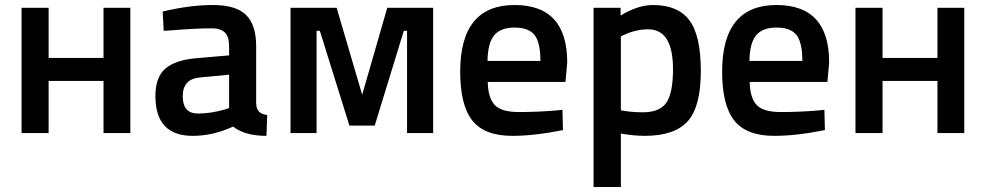

<svg xmlns="http://www.w3.org/2000/svg" viewBox="-20 -531 3933 766"><path d="M66 -500H174V-300H393V-500H500V0H393V-208H174V0H66Z M1002 -346V-118Q1003 -96 1013.5 -85.5Q1024 -75 1046 -72L1043 11Q957 11 910 -26Q830 11 749 11Q600 11 600 -148Q600 -224 640.5 -258Q681 -292 765 -299L894 -310V-346Q894 -386 876.5 -402Q859 -418 825 -418Q761 -418 665 -410L633 -408L629 -485Q738 -511 829.5 -511Q921 -511 961.5 -471.5Q1002 -432 1002 -346ZM778 -222Q709 -216 709 -147Q709 -78 770 -78Q820 -78 876 -94L894 -100V-233Z M1708 -500V0H1604V-408H1591L1475 -30H1374L1256 -408H1243V0H1139V-500H1323L1425 -153L1525 -500Z M2196 -90 2224 -93 2226 -12Q2112 11 2024 11Q1913 11 1864.5 -50Q1816 -111 1816 -245Q1816 -511 2033 -511Q2243 -511 2243 -282L2236 -204H1926Q1927 -142 1953 -113Q1979 -84 2050 -84Q2121 -84 2196 -90ZM2136 -288Q2136 -362 2112.5 -391.5Q2089 -421 2033 -421Q1977 -421 1951.5 -390Q1926 -359 1925 -288Z M2348 215V-500H2456V-469Q2525 -511 2585 -511Q2684 -511 2730 -450.5Q2776 -390 2776 -247.5Q2776 -105 2723.5 -47Q2671 11 2552 11Q2511 11 2457 2V215ZM2566 -414Q2519 -414 2472 -393L2457 -386V-91Q2497 -83 2545 -83Q2613 -83 2639 -122Q2665 -161 2665 -255Q2665 -414 2566 -414Z M3241 -90 3269 -93 3271 -12Q3157 11 3069 11Q2958 11 2909.5 -50Q2861 -111 2861 -245Q2861 -511 3078 -511Q3288 -511 3288 -282L3281 -204H2971Q2972 -142 2998 -113Q3024 -84 3095 -84Q3166 -84 3241 -90ZM3181 -288Q3181 -362 3157.5 -391.5Q3134 -421 3078 -421Q3022 -421 2996.5 -390Q2971 -359 2970 -288Z M3393 -500H3501V-300H3720V-500H3827V0H3720V-208H3501V0H3393Z"/></svg>

Font: Titillium Web[RUS by Daymarius]
Style: Regular
Weight: 600
Designer: Cyrillization by Daymarius
Foundry: Cyrillization by Daymarius
Version: Version 1.002 September 11, 2018